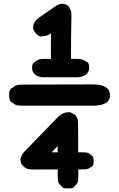

<svg xmlns="http://www.w3.org/2000/svg" viewBox="-20 -863 650 1050"><path d="M370.6 -771Q371.1 -797.9 366.2 -807.6Q361.3 -817.4 356.2 -827.1Q351.1 -836.9 328.1 -841.8Q324.2 -842.3 322.5 -842.5Q320.8 -842.8 318.8 -842.8Q316.9 -842.8 314.9 -842.3Q313 -841.8 310.8 -841.3Q308.6 -840.8 307.1 -840.3Q305.7 -839.8 304 -839.4Q302.2 -838.9 300 -837.9Q297.9 -836.9 295.4 -835.7Q293 -834.5 291.5 -833.7Q290 -833 288.6 -832Q287.1 -831.1 284.4 -829.3Q281.7 -827.6 279.1 -825.9Q276.4 -824.2 274.9 -823.2Q273.4 -822.3 272 -821Q270.5 -819.8 264.2 -815.4Q258.3 -811.5 254.9 -809.1L196.3 -768.6Q181.2 -758.3 176.8 -752Q172.4 -745.6 167.7 -739Q163.1 -732.4 162.4 -724.9Q161.6 -717.3 160.9 -709.7Q160.2 -702.1 170.9 -687Q174.8 -681.2 180.7 -675.8Q195.8 -661.6 207 -663.6Q218.3 -665.5 229.5 -667.2Q240.7 -668.9 258.8 -680.2L258.3 -541H225.1Q195.3 -541 185.3 -534.4Q175.3 -527.8 165.3 -521Q155.3 -514.2 155.3 -489.3Q156.2 -466.8 174.3 -453.6Q192.9 -440.4 220.7 -440.4H397.9Q428.2 -440.4 448.2 -454.1Q467.8 -468.3 467.8 -492.2Q467.8 -516.6 457.5 -522.7Q447.3 -528.8 436.8 -534.9Q426.3 -541 396.5 -541H368.2Q368.2 -675.8 370.6 -771ZM295.4 -64.5V-29.8H262.2ZM400.9 -220.2Q396 -231 387.2 -237.3Q383.3 -240.2 377.9 -242.2Q363.8 -250.5 356 -249.5Q348.1 -248.5 340.1 -247.6Q332 -246.6 325.2 -242.7Q318.4 -238.8 311.5 -234.9Q304.7 -231 292 -217.8L116.2 -36.6Q103.5 -23.4 100.3 -16.4Q97.2 -9.3 94 -2.2Q90.8 4.9 92 12.2Q93.3 19.5 94.5 26.9Q95.7 34.2 108.4 46.4Q113.3 51.8 120.1 55.7Q126 59.1 128.4 59.8Q130.9 60.5 133.3 61.3Q135.7 62 141.1 62.5Q149.4 64 159.7 64L295.9 63.5V106.4Q295.9 132.3 303.2 140.9Q310.5 149.4 317.9 158.2Q325.2 167 338.6 167Q352.1 167 365.5 167Q378.9 167 386.2 158.2Q393.6 149.4 400.9 140.9Q408.2 132.3 408.2 106.4V63.5H434.1Q458.5 63.5 467 57.6Q475.6 51.8 483.9 45.9Q492.2 40 492.2 18.6Q492.2 -3.4 484.1 -10Q476.1 -16.6 467.8 -23.2Q459.5 -29.8 434.1 -29.8Q420.9 -29.8 407.7 -29.8Q407.2 -104.5 407.2 -178.7Q407.2 -190.4 406.2 -200.2Q406.2 -210.9 400.9 -220.2ZM107.4 -400.4Q73.7 -400.4 62.7 -393.1Q51.8 -385.7 40.8 -378.4Q29.8 -371.1 29.8 -341.8Q29.8 -313.5 40 -306.4Q50.3 -299.3 60.5 -292.2Q70.8 -285.2 102.1 -285.2H490.2Q508.8 -285.2 516.6 -286.6Q524.4 -288.1 532.2 -289.6Q540 -291 546.6 -294.2Q553.2 -297.4 559.8 -300.5Q566.4 -303.7 570.3 -309.6Q574.2 -315.4 577.9 -321.3Q581.5 -327.1 581.5 -343.3Q581.5 -359.9 573.2 -371.6Q565.4 -382.8 558.6 -386Q551.8 -389.2 544.7 -392.3Q537.6 -395.5 529.8 -397Q522 -398.4 513.9 -399.9Q505.9 -401.4 486.3 -401.4Z"/></svg>

Font: Comic Relief
Style: Bold
Weight: 700
Designer: Jeff Davis
Foundry: Loudifier
Version: Version 1.200; ttfautohint (v1.8.4.7-5d5b)